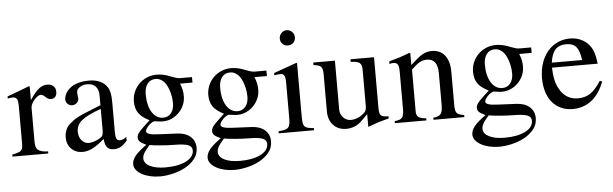

<svg xmlns="http://www.w3.org/2000/svg" viewBox="-57 -976 4575 1433"><g transform="rotate(-5 2230.5 -259.5)"><path d="M7.8 -451.2Q32.2 -460 52.7 -467.3Q73.2 -474.6 92.3 -481.9Q111.3 -489.3 130.4 -496.6Q149.4 -503.9 171.9 -512.7L178.7 -510.7V-408.2Q199.2 -438.5 215.8 -458.5Q232.4 -478.5 248 -490.7Q263.7 -502.9 278.8 -507.8Q293.9 -512.7 311.5 -512.7Q339.8 -512.7 356.4 -496.6Q373 -480.5 373 -454.1Q373 -429.7 361.3 -416.5Q349.6 -403.3 330.1 -403.3Q319.3 -403.3 309.1 -407.7Q298.8 -412.1 285.2 -425.8Q276.4 -433.6 268.6 -437.5Q260.7 -441.4 255.9 -441.4Q244.1 -441.4 231 -432.1Q217.8 -422.9 206.1 -409.2Q194.3 -395.5 186.5 -379.9Q178.7 -364.3 178.7 -350.6V-99.6Q178.7 -76.2 182.6 -60.5Q186.5 -44.9 197.3 -35.6Q208 -26.4 226.6 -21.5Q245.1 -16.6 273.4 -15.6V0H4.9V-15.6Q31.2 -20.5 47.4 -25.9Q63.5 -31.2 71.8 -39.1Q80.1 -46.9 82.5 -60.1Q85 -73.2 85 -93.8V-372.1Q85 -409.2 76.2 -424.3Q67.4 -439.5 46.9 -439.5Q36.1 -439.5 27.8 -438.5Q19.5 -437.5 7.8 -434.6Z M782.2 -117.2Q782.2 -80.1 789.1 -65.9Q795.9 -51.8 815.4 -51.8Q837.9 -51.8 864.3 -72.3V-43.9Q835.9 -12.7 814.5 -1Q793 10.7 764.6 10.7Q730.5 10.7 714.4 -8.3Q698.2 -27.3 694.3 -72.3Q643.6 -28.3 605.5 -8.8Q567.4 10.7 531.2 10.7Q478.5 10.7 445.8 -22.5Q413.1 -55.7 413.1 -108.4Q413.1 -134.8 423.3 -161.6Q433.6 -188.5 453.1 -205.1Q470.7 -220.7 485.8 -231.9Q501 -243.2 525.4 -255.4Q549.8 -267.6 588.9 -283.2Q627.9 -298.8 692.4 -325.2V-396.5Q692.4 -442.4 670.4 -465.8Q648.4 -489.3 607.4 -489.3Q573.2 -489.3 550.3 -473.1Q527.3 -457 527.3 -434.6Q527.3 -425.8 529.8 -412.1Q532.2 -398.4 532.2 -389.6Q532.2 -370.1 517.1 -356.4Q502 -342.8 482.4 -342.8Q462.9 -342.8 448.7 -356.9Q434.6 -371.1 434.6 -390.6Q434.6 -412.1 446.8 -434.6Q459 -457 480.5 -474.6Q502.9 -494.1 540.5 -504.9Q578.1 -515.6 622.1 -515.6Q672.9 -515.6 707.5 -498.5Q742.2 -481.4 760.7 -451.2Q772.5 -431.6 777.3 -405.8Q782.2 -379.9 782.2 -335.9ZM692.4 -297.9Q641.6 -279.3 606 -262.2Q570.3 -245.1 548.3 -227.1Q526.4 -209 516.6 -188.5Q506.8 -168 506.8 -143.6V-138.7Q506.8 -121.1 512.7 -105Q518.6 -88.9 528.8 -77.1Q539.1 -65.4 552.7 -58.6Q566.4 -51.8 581.1 -51.8Q598.6 -51.8 620.6 -59.1Q642.6 -66.4 662.1 -77.1Q681.6 -87.9 687 -99.6Q692.4 -111.3 692.4 -136.7Z M1298.8 -433.6Q1309.6 -405.3 1314 -384.3Q1318.4 -363.3 1318.4 -337.9Q1318.4 -302.7 1304.7 -271.5Q1291 -240.2 1267.6 -216.3Q1244.1 -192.4 1212.9 -178.2Q1181.6 -164.1 1145.5 -164.1Q1140.6 -164.1 1129.4 -165Q1118.2 -166 1103.5 -168L1082 -170.9Q1070.3 -168 1058.6 -159.7Q1046.9 -151.4 1037.1 -141.1Q1027.3 -130.9 1021 -120.1Q1014.6 -109.4 1014.6 -100.6Q1014.6 -87.9 1035.6 -80.6Q1056.6 -73.2 1102.5 -71.3L1246.1 -64.5Q1307.6 -61.5 1343.8 -29.8Q1379.9 2 1379.9 53.7Q1379.9 102.5 1350.6 138.2Q1321.3 173.8 1277.3 197.3Q1233.4 220.7 1183.1 231.9Q1132.8 243.2 1090.8 243.2Q1050.8 243.2 1015.6 234.9Q980.5 226.6 954.1 211.9Q927.7 197.3 912.6 177.7Q897.5 158.2 897.5 135.7Q897.5 104.5 922.4 73.2Q947.3 42 1007.8 -1Q972.7 -17.6 960.4 -29.8Q948.2 -42 948.2 -60.5Q948.2 -77.1 960.4 -94.2Q972.7 -111.3 1000 -136.7L1047.9 -181.6Q991.2 -209 967.3 -243.7Q943.4 -278.3 943.4 -331.1Q943.4 -369.1 958 -402.8Q972.7 -436.5 997.6 -461.4Q1022.5 -486.3 1056.6 -501Q1090.8 -515.6 1128.9 -515.6Q1173.8 -515.6 1218.8 -499L1244.1 -489.3Q1260.7 -483.4 1274.9 -479Q1289.1 -474.6 1305.7 -474.6H1391.6V-433.6ZM1031.2 2.9Q1014.6 22.5 1003.9 36.1Q993.2 49.8 987.3 60.5Q981.4 71.3 979 80.1Q976.6 88.9 976.6 98.6Q976.6 135.7 1020 157.7Q1063.5 179.7 1137.7 179.7Q1185.5 179.7 1224.6 171.9Q1263.7 164.1 1291.5 149.9Q1319.3 135.7 1334.5 115.7Q1349.6 95.7 1349.6 71.3Q1349.6 41 1318.4 29.3Q1287.1 17.6 1211.9 17.6Q1191.4 17.6 1165.5 16.1Q1139.6 14.6 1114.7 12.7Q1089.8 10.7 1067.9 8.3Q1045.9 5.9 1031.2 2.9ZM1036.1 -373Q1036.1 -333 1044.4 -299.3Q1052.7 -265.6 1067.9 -241.7Q1083 -217.8 1104 -204.6Q1125 -191.4 1151.4 -191.4Q1188.5 -191.4 1210.9 -219.2Q1233.4 -247.1 1233.4 -293.9Q1233.4 -328.1 1225.1 -363.3Q1216.8 -398.4 1201.2 -427.7Q1187.5 -454.1 1166 -469.2Q1144.5 -484.4 1119.1 -484.4Q1080.1 -484.4 1058.1 -455.1Q1036.1 -425.8 1036.1 -377Z M1856.4 -433.6Q1867.2 -405.3 1871.6 -384.3Q1876 -363.3 1876 -337.9Q1876 -302.7 1862.3 -271.5Q1848.6 -240.2 1825.2 -216.3Q1801.8 -192.4 1770.5 -178.2Q1739.3 -164.1 1703.1 -164.1Q1698.2 -164.1 1687 -165Q1675.8 -166 1661.1 -168L1639.6 -170.9Q1627.9 -168 1616.2 -159.7Q1604.5 -151.4 1594.7 -141.1Q1585 -130.9 1578.6 -120.1Q1572.3 -109.4 1572.3 -100.6Q1572.3 -87.9 1593.3 -80.6Q1614.3 -73.2 1660.2 -71.3L1803.7 -64.5Q1865.2 -61.5 1901.4 -29.8Q1937.5 2 1937.5 53.7Q1937.5 102.5 1908.2 138.2Q1878.9 173.8 1835 197.3Q1791 220.7 1740.7 231.9Q1690.4 243.2 1648.4 243.2Q1608.4 243.2 1573.2 234.9Q1538.1 226.6 1511.7 211.9Q1485.4 197.3 1470.2 177.7Q1455.1 158.2 1455.1 135.7Q1455.1 104.5 1480 73.2Q1504.9 42 1565.4 -1Q1530.3 -17.6 1518.1 -29.8Q1505.9 -42 1505.9 -60.5Q1505.9 -77.1 1518.1 -94.2Q1530.3 -111.3 1557.6 -136.7L1605.5 -181.6Q1548.8 -209 1524.9 -243.7Q1501 -278.3 1501 -331.1Q1501 -369.1 1515.6 -402.8Q1530.3 -436.5 1555.2 -461.4Q1580.1 -486.3 1614.3 -501Q1648.4 -515.6 1686.5 -515.6Q1731.4 -515.6 1776.4 -499L1801.8 -489.3Q1818.4 -483.4 1832.5 -479Q1846.7 -474.6 1863.3 -474.6H1949.2V-433.6ZM1588.9 2.9Q1572.3 22.5 1561.5 36.1Q1550.8 49.8 1544.9 60.5Q1539.1 71.3 1536.6 80.1Q1534.2 88.9 1534.2 98.6Q1534.2 135.7 1577.6 157.7Q1621.1 179.7 1695.3 179.7Q1743.2 179.7 1782.2 171.9Q1821.3 164.1 1849.1 149.9Q1877 135.7 1892.1 115.7Q1907.2 95.7 1907.2 71.3Q1907.2 41 1876 29.3Q1844.7 17.6 1769.5 17.6Q1749 17.6 1723.1 16.1Q1697.3 14.6 1672.4 12.7Q1647.5 10.7 1625.5 8.3Q1603.5 5.9 1588.9 2.9ZM1593.8 -373Q1593.8 -333 1602.1 -299.3Q1610.4 -265.6 1625.5 -241.7Q1640.6 -217.8 1661.6 -204.6Q1682.6 -191.4 1709 -191.4Q1746.1 -191.4 1768.6 -219.2Q1791 -247.1 1791 -293.9Q1791 -328.1 1782.7 -363.3Q1774.4 -398.4 1758.8 -427.7Q1745.1 -454.1 1723.6 -469.2Q1702.1 -484.4 1676.8 -484.4Q1637.7 -484.4 1615.7 -455.1Q1593.8 -425.8 1593.8 -377Z M2181.6 -509.8V-113.3Q2181.6 -83 2184.1 -64.9Q2186.5 -46.9 2195.3 -36.6Q2204.1 -26.4 2220.2 -22.5Q2236.3 -18.6 2264.6 -15.6V0H2000V-15.6Q2029.3 -17.6 2046.4 -22Q2063.5 -26.4 2072.8 -36.6Q2082 -46.9 2085 -64.9Q2087.9 -83 2087.9 -113.3V-372.1Q2087.9 -409.2 2079.6 -424.3Q2071.3 -439.5 2051.8 -439.5Q2043.9 -439.5 2033.7 -438.5Q2023.4 -437.5 2012.7 -435.5L2004.9 -434.6V-451.2L2176.8 -512.7ZM2126 -761.7Q2149.4 -761.7 2166 -744.6Q2182.6 -727.5 2182.6 -704.1Q2182.6 -679.7 2166.5 -663.6Q2150.4 -647.5 2125 -647.5Q2100.6 -647.5 2085 -663.6Q2069.3 -679.7 2069.3 -704.1Q2069.3 -727.5 2085.9 -744.6Q2102.5 -761.7 2126 -761.7Z M2827.1 -39.1Q2784.2 -28.3 2750 -17.6Q2715.8 -6.8 2672.9 9.8L2669.9 7.8V-85L2621.1 -37.1Q2598.6 -13.7 2568.4 -1.5Q2538.1 10.7 2506.8 10.7Q2445.3 10.7 2408.7 -28.3Q2372.1 -67.4 2372.1 -133.8V-413.1Q2372.1 -452.1 2357.9 -466.8Q2343.8 -481.4 2302.7 -484.4V-503.9H2464.8V-137.7Q2464.8 -102.5 2488.3 -77.6Q2511.7 -52.7 2544.9 -52.7Q2570.3 -52.7 2596.2 -63Q2622.1 -73.2 2644.5 -93.8Q2655.3 -101.6 2660.2 -114.7Q2665 -127.9 2665 -150.4V-414.1Q2665 -434.6 2661.6 -447.8Q2658.2 -460.9 2648.9 -468.8Q2639.6 -476.6 2623 -480Q2606.4 -483.4 2581.1 -484.4V-503.9H2757.8V-119.1Q2757.8 -80.1 2770.5 -67.9Q2783.2 -55.7 2821.3 -55.7H2827.1Z M2868.2 -462.9Q2914.1 -475.6 2947.8 -486.3Q2981.4 -497.1 3021.5 -512.7L3030.3 -510.7V-421.9Q3058.6 -448.2 3080.1 -465.8Q3101.6 -483.4 3119.6 -493.7Q3137.7 -503.9 3154.8 -508.3Q3171.9 -512.7 3191.4 -512.7Q3252.9 -512.7 3288.1 -468.8Q3323.2 -424.8 3323.2 -345.7V-89.8Q3323.2 -49.8 3336.9 -35.2Q3350.6 -20.5 3390.6 -15.6V0H3159.2V-15.6Q3179.7 -17.6 3193.4 -22.5Q3207 -27.3 3215.3 -38.1Q3223.6 -48.8 3226.6 -66.4Q3229.5 -84 3229.5 -110.4V-343.8Q3229.5 -451.2 3148.4 -451.2Q3134.8 -451.2 3122.1 -448.2Q3109.4 -445.3 3096.2 -438.5Q3083 -431.6 3067.9 -418.9Q3052.7 -406.2 3032.2 -387.7V-74.2Q3032.2 -43.9 3047.9 -31.7Q3063.5 -19.5 3106.4 -15.6V0H2870.1V-15.6Q2891.6 -17.6 2904.8 -22Q2918 -26.4 2925.8 -36.1Q2933.6 -45.9 2936.5 -61Q2939.5 -76.2 2939.5 -99.6V-377Q2939.5 -418 2930.7 -433.1Q2921.9 -448.2 2898.4 -448.2Q2880.9 -448.2 2868.2 -443.4Z M3839.8 -433.6Q3850.6 -405.3 3855 -384.3Q3859.4 -363.3 3859.4 -337.9Q3859.4 -302.7 3845.7 -271.5Q3832 -240.2 3808.6 -216.3Q3785.2 -192.4 3753.9 -178.2Q3722.7 -164.1 3686.5 -164.1Q3681.6 -164.1 3670.4 -165Q3659.2 -166 3644.5 -168L3623 -170.9Q3611.3 -168 3599.6 -159.7Q3587.9 -151.4 3578.1 -141.1Q3568.4 -130.9 3562 -120.1Q3555.7 -109.4 3555.7 -100.6Q3555.7 -87.9 3576.7 -80.6Q3597.7 -73.2 3643.6 -71.3L3787.1 -64.5Q3848.6 -61.5 3884.8 -29.8Q3920.9 2 3920.9 53.7Q3920.9 102.5 3891.6 138.2Q3862.3 173.8 3818.4 197.3Q3774.4 220.7 3724.1 231.9Q3673.8 243.2 3631.8 243.2Q3591.8 243.2 3556.6 234.9Q3521.5 226.6 3495.1 211.9Q3468.8 197.3 3453.6 177.7Q3438.5 158.2 3438.5 135.7Q3438.5 104.5 3463.4 73.2Q3488.3 42 3548.8 -1Q3513.7 -17.6 3501.5 -29.8Q3489.3 -42 3489.3 -60.5Q3489.3 -77.1 3501.5 -94.2Q3513.7 -111.3 3541 -136.7L3588.9 -181.6Q3532.2 -209 3508.3 -243.7Q3484.4 -278.3 3484.4 -331.1Q3484.4 -369.1 3499 -402.8Q3513.7 -436.5 3538.6 -461.4Q3563.5 -486.3 3597.7 -501Q3631.8 -515.6 3669.9 -515.6Q3714.8 -515.6 3759.8 -499L3785.2 -489.3Q3801.8 -483.4 3815.9 -479Q3830.1 -474.6 3846.7 -474.6H3932.6V-433.6ZM3572.3 2.9Q3555.7 22.5 3544.9 36.1Q3534.2 49.8 3528.3 60.5Q3522.5 71.3 3520 80.1Q3517.6 88.9 3517.6 98.6Q3517.6 135.7 3561 157.7Q3604.5 179.7 3678.7 179.7Q3726.6 179.7 3765.6 171.9Q3804.7 164.1 3832.5 149.9Q3860.4 135.7 3875.5 115.7Q3890.6 95.7 3890.6 71.3Q3890.6 41 3859.4 29.3Q3828.1 17.6 3752.9 17.6Q3732.4 17.6 3706.5 16.1Q3680.7 14.6 3655.8 12.7Q3630.9 10.7 3608.9 8.3Q3586.9 5.9 3572.3 2.9ZM3577.1 -373Q3577.1 -333 3585.4 -299.3Q3593.8 -265.6 3608.9 -241.7Q3624 -217.8 3645 -204.6Q3666 -191.4 3692.4 -191.4Q3729.5 -191.4 3752 -219.2Q3774.4 -247.1 3774.4 -293.9Q3774.4 -328.1 3766.1 -363.3Q3757.8 -398.4 3742.2 -427.7Q3728.5 -454.1 3707 -469.2Q3685.5 -484.4 3660.2 -484.4Q3621.1 -484.4 3599.1 -455.1Q3577.1 -425.8 3577.1 -377Z M4438.5 -174.8Q4403.3 -83 4343.3 -36.1Q4283.2 10.7 4202.1 10.7Q4154.3 10.7 4115.7 -6.8Q4077.1 -24.4 4049.8 -56.6Q4022.5 -88.9 4007.8 -134.8Q3993.2 -180.7 3993.2 -238.3Q3993.2 -299.8 4010.3 -350.6Q4027.3 -401.4 4058.1 -438Q4088.9 -474.6 4131.8 -495.1Q4174.8 -515.6 4226.6 -515.6Q4270.5 -515.6 4307.1 -499Q4343.8 -482.4 4369.1 -452.1Q4379.9 -438.5 4387.2 -424.8Q4394.5 -411.1 4399.9 -394.5Q4405.3 -377.9 4409.2 -357.4Q4413.1 -336.9 4417 -310.5H4074.2Q4076.2 -256.8 4083.5 -222.2Q4090.8 -187.5 4107.4 -155.3Q4155.3 -65.4 4248 -65.4Q4301.8 -65.4 4341.3 -91.8Q4380.9 -118.2 4420.9 -181.6ZM4303.7 -347.7Q4293 -419.9 4269 -447.8Q4245.1 -475.6 4194.3 -475.6Q4142.6 -475.6 4113.8 -445.3Q4085 -415 4076.2 -347.7Z"/></g></svg>

Font: BabelStone Tibetan
Style: Regular
Weight: 400
Designer: Christopher J. Fynn
Foundry: BabelStone
Version: Version 10.011 October 1, 2023